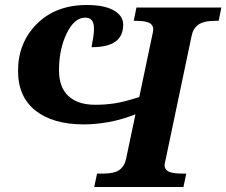

<svg xmlns="http://www.w3.org/2000/svg" viewBox="-20 -744 901 764"><path d="M366.2 -53.2H390.1Q435.5 -53.2 455.8 -68.4Q476.1 -83.5 481.9 -112.8L519 -289.1Q462.4 -267.1 411.1 -258.1Q359.9 -249 314 -249Q190.4 -249 121.1 -304Q51.8 -358.9 51.8 -461.9Q51.8 -574.2 127 -649.2Q202.1 -724.1 325.2 -724.1Q395.5 -724.1 432.9 -702.6Q470.2 -681.2 470.2 -646Q470.2 -600.6 439.2 -578.4Q408.2 -556.2 344.2 -556.2Q348.6 -579.6 351.3 -597.4Q354 -615.2 354 -628.9Q354 -652.3 345.5 -663.1Q336.9 -673.8 318.8 -673.8Q275.9 -673.8 245.4 -611.1Q214.8 -548.3 214.8 -463.9Q214.8 -397 252 -362.1Q289.1 -327.1 358.9 -327.1Q399.4 -327.1 436.5 -332.8Q473.6 -338.4 534.2 -357.9L585.9 -604Q586.9 -607.9 588.4 -615.5Q589.8 -623 589.8 -627Q589.8 -644 575 -652.6Q560.1 -661.1 518.1 -661.1H512.2L522.9 -713.9H860.8L850.1 -661.1H836.9Q790.5 -661.1 769.3 -645.8Q748 -630.4 742.2 -600.1L639.2 -109.9Q638.2 -104.5 636.5 -97.7Q634.8 -90.8 634.8 -86.9Q634.8 -69.8 650.6 -61.5Q666.5 -53.2 708 -53.2H721.2L710 0H355Z"/></svg>

Font: Droid Serif
Style: Bold Italic
Weight: 700
Italic angle: -12°
Designer: Monotype Design team
Foundry: Monotype Imaging Inc.
Version: Version 1.03